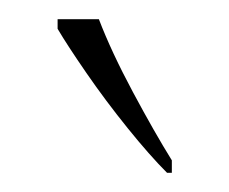

<svg xmlns="http://www.w3.org/2000/svg" viewBox="-20 -786 239 200"><path d="M154 -606Q136 -624 113 -652.5Q90 -681 70 -710Q50 -739 40 -756V-766H83Q96 -732 118.5 -690Q141 -648 159 -619V-606Z"/></svg>

Font: Noto Serif Ethiopic Condensed Thin
Style: Regular
Weight: 100
Width: 3
Designer: Monotype Design Team
Foundry: Monotype Imaging Inc.
Version: Version 2.102; ttfautohint (v1.8.4.7-5d5b)